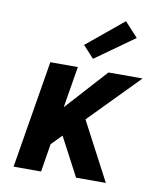

<svg xmlns="http://www.w3.org/2000/svg" viewBox="-86 -844 772 914"><g transform="rotate(10 300.0 -387.5)"><path d="M42 0 128 -520H261L228 -320L409 -520H574L340 -281L488 0H344L246 -186L197 -136L175 0ZM325 -571 272 -629 449 -775 513 -705Z"/></g></svg>

Font: Iosevka SS04 XBd Ex
Style: Italic
Weight: 800
Width: 7
Italic angle: -9°
Monospace: yes
Designer: Belleve Invis
Foundry: Belleve Invis
Version: Version 19.0.0; ttfautohint (v1.8.4)